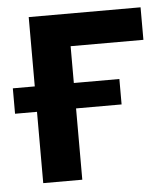

<svg xmlns="http://www.w3.org/2000/svg" viewBox="-52 -576 540 617"><g transform="rotate(-5 218.0 -268.0)"><path d="M423.8 -535.6V-430.7H189V0H63V-535.6ZM-7.8 -230V-312H335.9V-230Z"/></g></svg>

Font: Inter 20pt SemiBold
Style: Regular
Weight: 600
Version: Version 4.001;git-66647c0bb